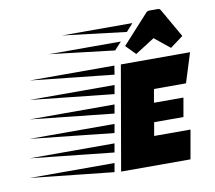

<svg xmlns="http://www.w3.org/2000/svg" viewBox="-336 -866 1075 962"><g transform="rotate(-10 201.5 -385.0)"><path d="M559 -215H410L398 -147H583L557 0H204L296 -529H648L601 -379H438L426 -311H576ZM171 -3 -253 -48H179ZM205 -196 -219 -241H213ZM222 -292 -202 -337H230ZM239 -388 -185 -433H247ZM256 -484 -168 -529H263ZM188 -100 -236 -145H196ZM483 -770H528Q536 -770 541 -761L624 -616L558 -567L480 -630L381 -567L333 -616L465 -761Q472 -770 483 -770ZM354 -684 31 -723H389ZM280 -603 -50 -642H316Z"/></g></svg>

Font: Faster One
Style: Regular
Weight: 400
Designer: Eduardo Rodriguez Tunni
Foundry: Eduardo Rodriguez Tunni
Version: Version 1.002